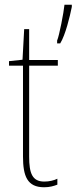

<svg xmlns="http://www.w3.org/2000/svg" viewBox="-20 -846 323 810"><path d="M283 -817V-826H252C249 -794 230 -695 221 -675V-663H234C256 -698 275 -777 283 -817ZM167 -80C116 -80 103 -115 103 -185V-569H224V-593H103V-723H82L75 -594L18 -588V-569H77V-186C77 -103 95 -56 166 -56C190 -56 206 -61 222 -67V-92C208 -85 188 -80 167 -80Z"/></svg>

Font: Noto Sans Malayalam UI Condensed Thin
Style: Regular
Weight: 100
Width: 3
Designer: Jelle Bosma - Monotype Design Team
Foundry: Monotype Imaging Inc.
Version: Version 2.104